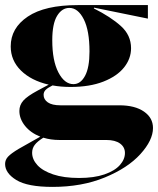

<svg xmlns="http://www.w3.org/2000/svg" viewBox="-24 -528 620 753"><path d="M-4 115Q-4 99 7.5 86.5Q19 74 49 56L134 8Q96 -7 74 -34.5Q52 -62 52 -93Q52 -116 67.5 -133.5Q83 -151 124 -173L167 -196Q98 -212 58 -251.5Q18 -291 18 -346Q18 -418 85 -463Q152 -508 281 -508H556V-455L345 -498L344 -495Q410 -462 450 -426Q490 -390 490 -339Q490 -298 462.5 -263.5Q435 -229 381.5 -208Q328 -187 253 -187Q215 -187 182 -193Q162 -183 154.5 -175Q147 -167 147 -156Q147 -138 163.5 -126.5Q180 -115 213 -115H444Q505 -115 540.5 -90.5Q576 -66 576 -26Q576 22 526.5 76.5Q477 131 387 168Q297 205 182 205Q84 205 40 178Q-4 151 -4 115ZM286 170Q345 170 385.5 156Q426 142 446 119.5Q466 97 466 72Q466 49 447 35Q428 21 393 21H209Q175 21 146 12Q122 27 112 40.5Q102 54 102 71Q102 97 122.5 119.5Q143 142 184.5 156Q226 170 286 170ZM264 -198Q292 -198 309.5 -230.5Q327 -263 327 -326Q327 -408 304.5 -452.5Q282 -497 248 -497Q219 -497 200 -466Q181 -435 181 -370Q181 -290 205 -244Q229 -198 264 -198Z"/></svg>

Font: Nyght Serif Bold
Style: Regular
Weight: 700
Designer: Maksym Kobuzan
Version: Version 0.410